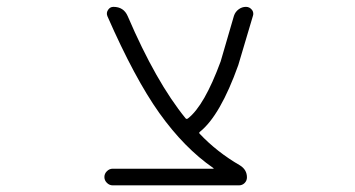

<svg xmlns="http://www.w3.org/2000/svg" viewBox="-20 -565 1040 563"><path d="M605.5 -70.3Q606.4 -70.3 606.4 -71.3Q606.4 -72.3 605.5 -72.3Q520.5 -130.9 447.3 -233.4Q375 -335 294.9 -517.6Q291 -527.3 296.9 -536.1Q302.7 -544.9 312.5 -544.9Q342.8 -544.9 354.5 -517.6Q437.5 -324.2 524.4 -217.8Q527.3 -214.8 531.2 -217.8Q579.1 -254.9 627 -384.8L666 -518.6Q669.9 -530.3 679.7 -537.6Q689.5 -544.9 701.2 -544.9Q711.9 -544.9 718.8 -536.1Q722.7 -531.2 722.7 -524.4Q722.7 -521.5 721.7 -518.6L678.7 -374Q626 -226.6 566.4 -178.7Q562.5 -175.8 565.4 -172.9Q616.2 -119.1 683.6 -80.1Q704.1 -67.4 704.1 -44.9Q704.1 -35.2 697.3 -28.3Q690.4 -21.5 680.7 -21.5H310.5Q300.8 -21.5 293.5 -28.8Q286.1 -36.1 286.1 -45.9Q286.1 -55.7 293.5 -63Q300.8 -70.3 310.5 -70.3Z"/></svg>

Font: Rounded-L Mgen+ 1mn light
Style: Regular
Weight: 200
Designer: [Source Han Sans]
Ryoko NISHIZUKA  (kana & ideographs); Paul D. Hunt (Latin, Greek & Cyrillic); Wenlong ZHANG  (bopomofo
Version: Version 1.059.20150602